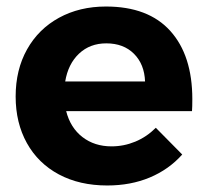

<svg xmlns="http://www.w3.org/2000/svg" viewBox="-20 -563 637 589"><path d="M570 -259Q570 -235 569 -222H183Q196 -171 233 -142.5Q270 -114 322 -114Q360 -114 395 -128.5Q430 -143 458 -171L539 -89Q498 -43 439.5 -18.5Q381 6 309 6Q224 6 160.5 -28Q97 -62 62.5 -124Q28 -186 28 -267Q28 -349 63 -411.5Q98 -474 161 -508.5Q224 -543 305 -543Q435 -543 502.5 -468Q570 -393 570 -259ZM425 -313Q423 -366 391 -398Q359 -430 306 -430Q256 -430 222.5 -398.5Q189 -367 180 -313Z"/></svg>

Font: Montserrat SemiBold
Style: Regular
Weight: 600
Designer: Julieta Ulanovsky
Foundry: Julieta Ulanovsky
Version: Version 6.001